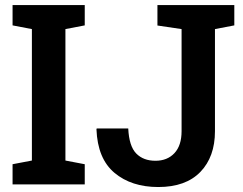

<svg xmlns="http://www.w3.org/2000/svg" viewBox="-20 -731 964 761"><path d="M29.8 0V-80.1L106.4 -94.7V-615.7L29.8 -630.4V-710.9H315.9V-630.4L239.3 -615.7V-94.7L315.9 -80.1V0ZM607.4 10.3Q501 10.3 433.8 -45.9Q366.7 -102.1 362.3 -218.8L363.3 -221.7H488.3Q491.7 -151.4 520 -122.6Q548.3 -93.8 596.2 -93.8Q643.1 -93.8 671.4 -124Q699.7 -154.3 699.7 -210.9V-615.7L604 -629.9V-710.9H908.7V-630.4L832 -615.7V-210.9Q832 -109.4 774.2 -49.6Q716.3 10.3 607.4 10.3Z"/></svg>

Font: Roboto Slab SemiBold
Style: Regular
Weight: 600
Designer: Google
Version: Version 2.001; ttfautohint (v1.8.3)